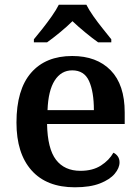

<svg xmlns="http://www.w3.org/2000/svg" viewBox="-20 -786 596 816"><path d="M298 10Q178 10 114 -62Q50 -134 50 -265Q50 -405 112 -476.5Q174 -548 287 -548Q391 -548 450.5 -487Q510 -426 510 -308V-259H180Q182 -154 218 -107Q254 -60 322 -60Q374 -60 409 -82.5Q444 -105 462 -137Q473 -132 480.5 -121.5Q488 -111 488 -96Q488 -72 467.5 -47.5Q447 -23 405 -6.5Q363 10 298 10ZM379 -318Q379 -396 358.5 -441.5Q338 -487 287 -487Q240 -487 212.5 -444Q185 -401 182 -318ZM124 -619Q140 -638 160.5 -664Q181 -690 200 -717Q219 -744 230 -766H347Q358 -744 377 -717Q396 -690 417 -664Q438 -638 453 -619V-606H397Q373 -623 342 -648.5Q311 -674 288 -696Q266 -674 235 -648.5Q204 -623 180 -606H124Z"/></svg>

Font: Noto Serif Hentaigana SemiBold
Style: Regular
Weight: 600
Designer: Kazuhiro Yamada
Foundry: nipponia
Version: Version 1.000; ttfautohint (v1.8.4.7-5d5b)